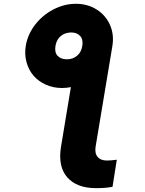

<svg xmlns="http://www.w3.org/2000/svg" viewBox="-20 -780 767 1017"><path d="M116.5 -536.9Q126.1 -596.6 165.1 -647.9Q204.2 -699.2 262.1 -729.6Q320 -759.9 382.1 -759.9Q443.9 -759.9 492 -729.6Q540.1 -699.2 562.7 -647.7Q585.2 -596.2 575.3 -536.9V-536.6L486.5 -3.6Q480.8 31.2 496.8 50.8Q512.8 70.3 546.2 70.3Q566.1 70.3 598.7 66.1L576 209.5Q540.1 216.6 489.3 216.6Q386.4 216.6 336.1 159.1Q285.9 101.6 303.3 -3.6L355.5 -318.5Q332.7 -313.9 308.2 -313.9Q262.1 -313.9 222.8 -331.5Q183.6 -349.1 157.8 -378.9Q132.1 -408.7 120.6 -450.1Q109 -491.5 116.5 -536.9ZM335.2 -465.9Q365.4 -465.9 388.3 -484.7Q411.2 -503.6 416.2 -538.4Q421.2 -571.7 404.1 -589.8Q387.1 -608 358 -608Q325.3 -608 302.7 -589.8Q280.2 -571.7 274.1 -538.4Q267.8 -503.2 284.8 -484.6Q301.8 -465.9 335.2 -465.9Z"/></svg>

Font: Karasuma Gothic
Style: Italic
Weight: 900
Italic angle: -9.39999°
Designer: Rasmus Andersson / Ryoko Nishizuka
Foundry: Genbu
Version: Version 1.00